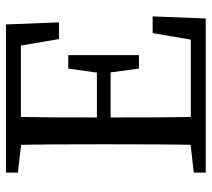

<svg xmlns="http://www.w3.org/2000/svg" viewBox="-53 -657 710 644"><g transform="rotate(-90 302.0 -335.0)"><path d="M45 0H185V-55H175L45 -40V0ZM137 0H233C230 -103 230 -207 230 -322V-360C230 -465 230 -569 233 -670H137C140 -567 140 -463 140 -360V-310C140 -205 140 -101 137 0ZM185 0H562L569 -178H513L486 -20L521 -50H185V0ZM185 -319H411V-365H185V-319ZM394 -224H439V-461H394L379 -355V-335L394 -224ZM45 -630 175 -615H185V-670H45V-630ZM493 -492H549L542 -670H185V-620H501L466 -650L493 -492Z"/></g></svg>

Font: Source Serif Variable
Style: Regular
Weight: 389
Designer: Frank Grießhammer
Foundry: Adobe Systems Incorporated
Version: Version 3.001;hotconv 1.0.111;makeotfexe 2.5.65597